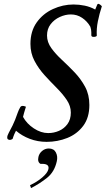

<svg xmlns="http://www.w3.org/2000/svg" viewBox="-20 -714 542 984"><path d="M343 -137Q343 -171 322 -202Q301 -233 270 -264Q239 -295 208.5 -328.5Q178 -362 157 -401.5Q136 -441 136 -489Q136 -554 168 -599Q200 -644 251 -667.5Q302 -691 357 -691Q386 -691 414.5 -685Q443 -679 468 -665L477 -687Q480 -696 486 -694Q492 -692 497 -687Q502 -682 502 -682Q489 -642 481.5 -604.5Q474 -567 476 -532Q476 -528 469 -526Q462 -524 455 -525.5Q448 -527 448 -534Q448 -534 448 -548Q448 -562 443 -577Q427 -605 401 -622.5Q375 -640 343 -640Q315 -640 286.5 -627Q258 -614 239.5 -590Q221 -566 221 -532Q221 -498 243 -467.5Q265 -437 297.5 -407Q330 -377 362 -343.5Q394 -310 416 -269.5Q438 -229 438 -176Q438 -111 406.5 -69Q375 -27 325 -7Q275 13 219 13Q173 13 132.5 -2.5Q92 -18 62 -44Q52 -25 48.5 -14Q45 -3 45 -3Q43 0 36 2Q34 3 31 3Q26 3 21.5 0.5Q17 -2 17 -9Q17 -19 24.5 -32.5Q32 -46 44.5 -71Q57 -96 71 -137Q76 -151 83.5 -164Q91 -177 113 -167Q113 -167 110 -157.5Q107 -148 103.5 -136Q100 -124 98 -115Q117 -80 153.5 -56Q190 -32 227 -32Q256 -32 282.5 -43.5Q309 -55 326 -78.5Q343 -102 343 -137ZM134 235Q169 219 196.5 195.5Q224 172 228 153Q235 123 188 126Q171 117 177 90Q181 72 196 59.5Q211 47 230 47Q256 47 266.5 67.5Q277 88 271 113Q259 167 221.5 197Q184 227 139 250Z"/></svg>

Font: Sedan
Style: Italic
Weight: 400
Italic angle: -13.8°
Designer: Sebastian Salazar
Foundry: Sebastian Salazar
Version: Version 1.100; ttfautohint (v1.8.4.7-5d5b)